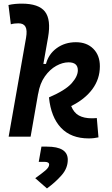

<svg xmlns="http://www.w3.org/2000/svg" viewBox="-20 -763 626 1072"><path d="M475.1 9.8Q377 9.8 320.8 -49.3Q264.6 -108.4 253.4 -219.2Q345.2 -258.8 379.9 -297.9Q414.6 -336.9 414.6 -370.6Q414.6 -415 362.8 -415Q329.6 -415 293.9 -395.3Q258.3 -375.5 230.5 -336.4Q202.6 -297.4 192.9 -238.3V-240.2L150.9 0H28.3L125.5 -552.2Q132.8 -594.2 122.3 -613.5Q111.8 -632.8 83 -632.8Q72.3 -632.8 61.5 -631.6Q50.8 -630.4 40.5 -627.4L27.3 -734.9Q45.9 -739.3 64.5 -741Q83 -742.7 101.6 -742.7Q196.3 -742.7 231 -698.2Q265.6 -653.8 248.5 -555.2L222.2 -406.2H236.8Q251 -460.9 296.6 -494.1Q342.3 -527.3 403.8 -527.3Q464.4 -527.3 501 -490.7Q537.6 -454.1 537.6 -393.1Q537.6 -321.8 495.6 -265.1Q453.6 -208.5 377.4 -170.9Q392.1 -133.8 420.4 -118.2Q448.7 -102.5 492.7 -102.5Q502.4 -102.5 508.3 -103Q514.2 -103.5 520.5 -104L529.8 3.9Q517.6 6.3 504.9 8.1Q492.2 9.8 475.1 9.8ZM242.2 289.1 176.8 231.9Q211.9 207 233.2 189Q254.4 170.9 254.4 155.8Q254.4 140.6 228 140.6H196.3L211.4 55.7H242.2Q358.4 55.7 358.4 128.9Q358.4 176.3 324 215.3Q289.6 254.4 242.2 289.1Z"/></svg>

Font: Cascadia Code PL SemiBold
Style: Italic
Weight: 600
Italic angle: -10°
Monospace: yes
Designer: Aaron Bell
Foundry: Saja Typeworks
Version: Version 2404.023; ttfautohint (v1.8.4)